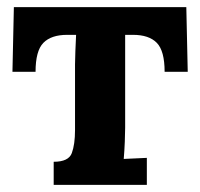

<svg xmlns="http://www.w3.org/2000/svg" viewBox="-20 -520 563 540"><path d="M131 0V-65Q173 -65 182 -89.5Q191 -114 191 -154V-339Q191 -353 192 -376.5Q193 -400 194 -422H169Q124 -422 102 -399.5Q80 -377 80 -318H15L19 -500H504L508 -318H443Q443 -377 421 -399.5Q399 -422 354 -422H332V-161Q332 -147 331 -121.5Q330 -96 328 -73L393 -76V0Z"/></svg>

Font: Lora
Style: Bold
Weight: 700
Designer: Olga Karpushina, Alexei Vanyashin (Cyrillic)
Foundry: Cyreal
Version: Version 3.006; ttfautohint (v1.8.4.7-5d5b);gftools[0.9.30]